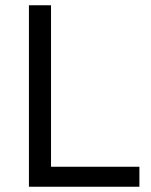

<svg xmlns="http://www.w3.org/2000/svg" viewBox="-20 -710 574 730"><path d="M90 0V-690H174V-76H510V0Z"/></svg>

Font: Oxanium ExtraLight
Style: Regular
Weight: 400
Version: Version 2.000